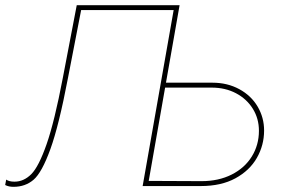

<svg xmlns="http://www.w3.org/2000/svg" viewBox="-40 -720 1098 743"><path d="M-20 -4 -16 -25Q-5 -17 16 -17Q52 -17 81 -46Q110 -75 140.5 -162.5Q171 -250 203 -418L257 -700H655L532 0H512L632 -681H274L223 -418Q188 -234 155 -143Q122 -52 90 -24.5Q58 3 12 3Q-6 3 -20 -4ZM521 -20 740 -19Q806 -19 856.5 -44.5Q907 -70 934.5 -114.5Q962 -159 962 -214Q962 -261 938.5 -299Q915 -337 873.5 -359Q832 -381 779 -381H589L592 -400H782Q840 -400 886 -375Q932 -350 957 -307.5Q982 -265 982 -215Q982 -158 954 -109Q926 -60 871 -30Q816 0 737 0H517Z"/></svg>

Font: Fixel Italic Variable 20240409 Display Thin
Style: Italic
Weight: 100
Italic angle: -10°
Designer: AlfaBravo + MacPaw
Foundry: Kyrylo Tkachov, Marchela Mozhyna, Serhii Makarenko, Maria Weinstein, Zakhar Kryvoshyya
Version: Version 1.211;Glyphs 3.2 (3225)